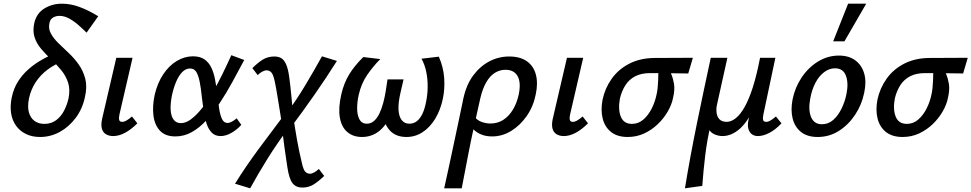

<svg xmlns="http://www.w3.org/2000/svg" viewBox="-20 -731 5262 1040"><path d="M197 11Q154 11 121 -5Q88 -21 67 -50Q46 -79 40 -118.5Q34 -158 44 -205Q54 -252 77 -288.5Q100 -325 130.5 -352.5Q161 -380 192.5 -399Q224 -418 250.5 -430Q277 -442 292 -448L321 -399Q277 -383 238.5 -354.5Q200 -326 174 -287Q148 -248 137 -198Q128 -153 136.5 -122.5Q145 -92 167 -76Q189 -60 220 -60Q257 -60 283.5 -79.5Q310 -99 326.5 -130.5Q343 -162 351 -197Q361 -246 349 -283Q337 -320 312 -350.5Q287 -381 257.5 -409Q228 -437 203.5 -465.5Q179 -494 167.5 -528.5Q156 -563 166 -608Q179 -660 221 -685.5Q263 -711 316 -711Q363 -711 411.5 -693Q460 -675 512 -643L449 -554Q428 -575 404 -596Q380 -617 354 -631Q328 -645 302 -645Q283 -645 267.5 -636Q252 -627 248 -607Q241 -576 255.5 -549.5Q270 -523 296.5 -497Q323 -471 352.5 -443.5Q382 -416 406.5 -381.5Q431 -347 442 -304Q453 -261 440 -205Q427 -142 390.5 -93Q354 -44 304 -16.5Q254 11 197 11Z M593 6Q571 6 554.5 -3.5Q538 -13 532 -33.5Q526 -54 533 -87L610 -418H698L627 -111Q623 -93 625.5 -82Q628 -71 642 -71Q653 -71 665 -78Q677 -85 695 -100L724 -63Q690 -29 657 -11.5Q624 6 593 6Z M930 8Q875 8 846 -23.5Q817 -55 811 -106.5Q805 -158 818 -218Q833 -282 864.5 -329Q896 -376 938 -401Q980 -426 1025 -426Q1064 -426 1087.5 -409.5Q1111 -393 1124.5 -365Q1138 -337 1144.5 -302Q1151 -267 1156 -231Q1161 -188 1166 -150Q1171 -112 1181.5 -88.5Q1192 -65 1212 -65Q1223 -65 1236 -72Q1249 -79 1262 -90L1287 -55Q1268 -32 1236.5 -13Q1205 6 1175 6Q1145 6 1127 -12.5Q1109 -31 1099 -61Q1089 -91 1083.5 -127.5Q1078 -164 1074 -200Q1069 -250 1062 -286Q1055 -322 1043.5 -341Q1032 -360 1009 -360Q986 -360 967 -340.5Q948 -321 934 -288Q920 -255 911 -213Q902 -166 904.5 -133Q907 -100 921 -82Q935 -64 960 -64Q987 -64 1016 -86Q1045 -108 1074 -144.5Q1103 -181 1131 -229Q1159 -277 1184.5 -329Q1210 -381 1233 -432L1303 -406Q1271 -346 1238.5 -286.5Q1206 -227 1171 -174Q1136 -121 1098.5 -80Q1061 -39 1019 -15.5Q977 8 930 8Z M1617 285Q1584 285 1565 262Q1546 239 1536 171Q1529 120 1520.5 64.5Q1512 9 1509 -46Q1503 -87 1496 -129Q1489 -171 1482.5 -212Q1476 -253 1468 -291Q1460 -328 1449.5 -339Q1439 -350 1424 -350Q1413 -350 1399.5 -342.5Q1386 -335 1376 -324L1347 -362Q1377 -392 1404 -408.5Q1431 -425 1466 -425Q1488 -425 1503.5 -416Q1519 -407 1530 -382Q1541 -357 1547 -311Q1550 -288 1553 -262Q1556 -236 1558.5 -208.5Q1561 -181 1563.5 -154.5Q1566 -128 1568 -103Q1578 -35 1589 27Q1600 89 1615 151Q1623 188 1633.5 199Q1644 210 1659 210Q1669 210 1682.5 202.5Q1696 195 1707 184L1736 222Q1706 251 1679 268Q1652 285 1617 285ZM1335 289 1253 264Q1311 171 1378.5 79.5Q1446 -12 1518 -107L1540 -33Q1480 47 1429.5 128Q1379 209 1335 289ZM1551 -35 1528 -111Q1585 -188 1633.5 -269Q1682 -350 1724 -426L1805 -401Q1749 -312 1684.5 -219.5Q1620 -127 1551 -35Z M1941 11Q1892 11 1860.5 -16.5Q1829 -44 1820.5 -96Q1812 -148 1829 -221Q1843 -282 1872 -329Q1901 -376 1948 -422L2040 -411Q2002 -373 1969.5 -326Q1937 -279 1923 -217Q1915 -182 1914.5 -146Q1914 -110 1926.5 -85.5Q1939 -61 1967 -61Q1989 -61 2006 -76Q2023 -91 2035 -116Q2047 -141 2055.5 -172.5Q2064 -204 2069 -235L2079 -301H2166L2150 -232Q2137 -177 2138.5 -139Q2140 -101 2155.5 -81Q2171 -61 2197 -61Q2221 -61 2238.5 -75Q2256 -89 2268.5 -115.5Q2281 -142 2288 -180Q2296 -218 2296.5 -259.5Q2297 -301 2289 -341Q2281 -381 2263 -413L2357 -424Q2382 -367 2386 -308.5Q2390 -250 2379 -197Q2366 -135 2337.5 -88Q2309 -41 2269 -15Q2229 11 2182 11Q2123 11 2090.5 -25.5Q2058 -62 2056 -117L2097 -109Q2070 -48 2030.5 -18.5Q1991 11 1941 11Z M2386 289Q2400 225 2413.5 163.5Q2427 102 2439.5 41.5Q2452 -19 2465 -78.5Q2478 -138 2490 -198Q2506 -272 2543 -322Q2580 -372 2630.5 -398.5Q2681 -425 2738 -425Q2797 -425 2833.5 -399.5Q2870 -374 2882.5 -327.5Q2895 -281 2882 -220Q2869 -154 2833 -102.5Q2797 -51 2748.5 -21.5Q2700 8 2646 8Q2614 8 2589.5 -1.5Q2565 -11 2548.5 -26.5Q2532 -42 2526 -58L2552 -98Q2565 -79 2589 -70.5Q2613 -62 2637 -62Q2676 -62 2706.5 -82Q2737 -102 2758.5 -137.5Q2780 -173 2790 -220Q2803 -285 2783.5 -319Q2764 -353 2718 -353Q2687 -353 2660.5 -336.5Q2634 -320 2614 -285.5Q2594 -251 2582 -200Q2564 -119 2551.5 -63.5Q2539 -8 2530.5 34Q2522 76 2515 112.5Q2508 149 2500 190.5Q2492 232 2481 289Z M3034 6Q3012 6 2995.5 -3.5Q2979 -13 2973 -33.5Q2967 -54 2974 -87L3051 -418H3139L3068 -111Q3064 -93 3066.5 -82Q3069 -71 3083 -71Q3094 -71 3106 -78Q3118 -85 3136 -100L3165 -63Q3131 -29 3098 -11.5Q3065 6 3034 6Z M3380 11Q3324 11 3290 -16Q3256 -43 3244.5 -89Q3233 -135 3244 -192Q3257 -253 3293 -304Q3329 -355 3387.5 -385.5Q3446 -416 3523 -417L3733 -418L3708 -333Q3649 -334 3599.5 -334.5Q3550 -335 3502 -335Q3454 -335 3421 -318Q3388 -301 3368 -270Q3348 -239 3338 -198Q3327 -137 3343 -98.5Q3359 -60 3403 -60Q3438 -60 3465 -83.5Q3492 -107 3510.5 -144Q3529 -181 3537 -222Q3540 -234 3542 -253.5Q3544 -273 3545 -294.5Q3546 -316 3546 -334.5Q3546 -353 3544 -361L3599 -373Q3606 -353 3616 -329.5Q3626 -306 3631 -276Q3636 -246 3626 -202Q3619 -165 3597 -127Q3575 -89 3542.5 -58Q3510 -27 3469 -8Q3428 11 3380 11Z M3690 289Q3719 113 3755.5 -65Q3792 -243 3830 -418H3920L3863 -161Q3859 -141 3861.5 -120Q3864 -99 3877 -85Q3890 -71 3917 -71Q3940 -71 3965 -90.5Q3990 -110 4013.5 -151.5Q4037 -193 4058 -259Q4079 -325 4097 -418H4147Q4116 -265 4076 -171.5Q4036 -78 3990 -36Q3944 6 3893 6Q3882 6 3869 3Q3856 0 3844 -6.5Q3832 -13 3824.5 -23.5Q3817 -34 3816 -49L3829 -53Q3810 28 3800 110.5Q3790 193 3784 276ZM4085 6Q4066 6 4052.5 -4Q4039 -14 4033.5 -34Q4028 -54 4035 -85L4107 -418H4180L4115 -111Q4111 -92 4113.5 -81.5Q4116 -71 4130 -71Q4141 -71 4153 -78Q4165 -85 4183 -100L4213 -63Q4180 -28 4147 -11Q4114 6 4085 6Z M4409 11Q4353 11 4319 -16Q4285 -43 4273.5 -89Q4262 -135 4273 -192Q4286 -257 4322 -311Q4358 -365 4410.5 -397.5Q4463 -430 4524 -430Q4578 -430 4613 -404Q4648 -378 4661 -333Q4674 -288 4661 -228Q4648 -164 4612 -109.5Q4576 -55 4524 -22Q4472 11 4409 11ZM4432 -58Q4467 -58 4493.5 -81.5Q4520 -105 4538.5 -143Q4557 -181 4565 -222Q4577 -281 4562 -321Q4547 -361 4503 -361Q4472 -361 4444.5 -340.5Q4417 -320 4397.5 -283.5Q4378 -247 4369 -198Q4357 -135 4373.5 -96.5Q4390 -58 4432 -58ZM4493 -507 4574 -711H4672L4554 -507Z M4869 11Q4813 11 4779 -16Q4745 -43 4733.5 -89Q4722 -135 4733 -192Q4746 -253 4782 -304Q4818 -355 4876.5 -385.5Q4935 -416 5012 -417L5222 -418L5197 -333Q5138 -334 5088.5 -334.5Q5039 -335 4991 -335Q4943 -335 4910 -318Q4877 -301 4857 -270Q4837 -239 4827 -198Q4816 -137 4832 -98.5Q4848 -60 4892 -60Q4927 -60 4954 -83.5Q4981 -107 4999.5 -144Q5018 -181 5026 -222Q5029 -234 5031 -253.5Q5033 -273 5034 -294.5Q5035 -316 5035 -334.5Q5035 -353 5033 -361L5088 -373Q5095 -353 5105 -329.5Q5115 -306 5120 -276Q5125 -246 5115 -202Q5108 -165 5086 -127Q5064 -89 5031.5 -58Q4999 -27 4958 -8Q4917 11 4869 11Z"/></svg>

Font: Ysabeau SemiBold
Style: Italic
Weight: 600
Italic angle: -12°
Designer: Christian Thalmann (Catharsis Fonts)
Version: Version 2.002